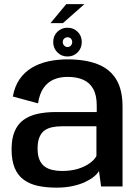

<svg xmlns="http://www.w3.org/2000/svg" viewBox="-20 -878 654 904"><path d="M245.5 5.5Q287.5 5.5 321.2 -1.8Q355 -9 380.5 -21Q406 -33 422.5 -46.5Q439 -60 446 -73L456 0H557V-375Q557 -456 527 -504.8Q497 -553.5 439.2 -576Q381.5 -598.5 298 -598.5Q249.5 -598.5 206.8 -589Q164 -579.5 129.8 -559Q95.5 -538.5 72.2 -505Q49 -471.5 40.5 -423.5L159 -391.5Q166 -437 185.5 -464.5Q205 -492 233.8 -504Q262.5 -516 298.5 -516Q341 -516 371.8 -502.5Q402.5 -489 419 -459.2Q435.5 -429.5 435.5 -381V-350.5H244Q195 -350.5 156 -341.8Q117 -333 90 -313Q63 -293 48.8 -259.2Q34.5 -225.5 34.5 -175Q34.5 -122 49.2 -87Q64 -52 91.8 -31.8Q119.5 -11.5 158.2 -3Q197 5.5 245.5 5.5ZM272 -73Q248 -73 227 -77.8Q206 -82.5 190.2 -94Q174.5 -105.5 165.8 -126Q157 -146.5 157 -179Q157 -211.5 165.8 -232.2Q174.5 -253 190 -264Q205.5 -275 226.8 -279.2Q248 -283.5 272.5 -283.5H434V-143.5Q425 -126 402.8 -109.8Q380.5 -93.5 347.5 -83.2Q314.5 -73 272 -73ZM298 -612Q326.5 -612 345.8 -631.8Q365 -651.5 365 -680Q365 -709 345.8 -728.2Q326.5 -747.5 298 -747.5Q269 -747.5 249.8 -728.2Q230.5 -709 230.5 -680Q230.5 -651.5 249.8 -631.8Q269 -612 298 -612ZM298 -656.5Q289 -656.5 282.2 -663.5Q275.5 -670.5 275.5 -680Q275.5 -690 282.2 -696.2Q289 -702.5 298 -702.5Q307.5 -702.5 313.8 -696.2Q320 -690 320 -680Q320 -670.5 313.8 -663.5Q307.5 -656.5 298 -656.5ZM217.5 -769H276L377.5 -858.5H292Z"/></svg>

Font: Anybody Thin Medium
Style: Regular
Weight: 500
Version: Version 1.113;gftools[0.9.25]